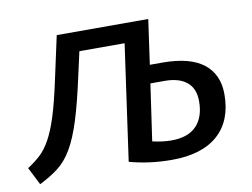

<svg xmlns="http://www.w3.org/2000/svg" viewBox="-87 -617 943 719"><g transform="rotate(-10 384.5 -257.5)"><path d="M513 8Q469 8 428.5 2.5Q388 -3 352 -13L414 -453H242L222 -363Q200 -262 180 -198.5Q160 -135 136.5 -95Q113 -55 83 -32Q53 -9 11 12L-23 -55Q5 -73 26 -92.5Q47 -112 65 -144.5Q83 -177 99 -227.5Q115 -278 132 -357L169 -527H517L493 -357H541Q645 -357 697 -316.5Q749 -276 749 -200Q749 -100 688.5 -46Q628 8 513 8ZM524 -64Q587 -64 619 -97Q651 -130 651 -191Q651 -239 621.5 -263.5Q592 -288 538 -288H483L452 -73Q491 -64 524 -64Z"/></g></svg>

Font: Yekcdsyqcyvpieeyorgstswgcgt
Style: Regular
Weight: 400
Italic angle: -8°
Designer: Carrois Corporate & Edenspiekermann
Foundry: Carrois Corporate GbR & Edenspiekermann AG
Version: Version 2.001